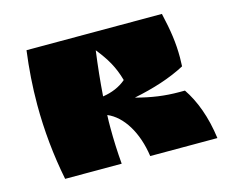

<svg xmlns="http://www.w3.org/2000/svg" viewBox="-77 -607 860 715"><g transform="rotate(-15 353.0 -250.0)"><path d="M421 -225C496 -240 565 -262 621 -292C621 -304 622 -315 622 -326C622 -383 615 -430 599 -500H77C68 -432 63 -362 63 -293C63 -194 73 -95 92 0H310C306 -47 304 -93 304 -140C304 -156 304 -172 305 -189C363 -165 407 -93 420 0H679C668 -84 642 -152 608 -202H587C531 -202 481 -209 421 -225ZM326 -433C361 -389 383 -353 398 -299C374 -278 342 -265 308 -260C312 -316 318 -374 326 -433Z"/></g></svg>

Font: Ruslan Display
Style: Regular
Weight: 400
Designer: Denis Masharov, Vladimir Rabdu
Foundry: Denis Masharov, Vladimir Rabdu
Version: Version 1.001